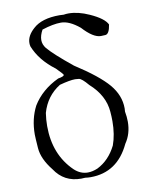

<svg xmlns="http://www.w3.org/2000/svg" viewBox="-89 -872 744 943"><g transform="rotate(-10 282.5 -400.5)"><path d="M286 5Q420 5 482 -127Q513 -172 513 -232Q513 -256 508 -283L509 -299Q509 -364 462 -419.5Q415 -475 300 -549Q210 -622 179 -659Q164 -678 164 -700Q164 -723 179 -750Q234 -768 274 -768Q315 -768 366 -726Q418 -669 456 -669Q458 -669 478 -670Q498 -671 505 -718Q490 -750 421 -781Q366 -806 318 -806Q306 -806 294 -804L273 -805Q184 -805 141 -765Q104 -732 104 -696Q104 -687 106 -679Q135 -606 210 -550Q243 -517 243 -513Q243 -505 213 -500Q128 -460 84 -388Q52 -326 52 -249Q52 -235 56 -180.5Q60 -126 108 -66Q154 4 239 4L259 3Q273 5 286 5ZM277 -20Q240 -20 210 -48Q119 -136 119 -279Q119 -311 124 -344Q147 -425 216 -468Q268 -482 294 -482Q298 -482 312.5 -480.5Q327 -479 358 -442Q431 -377 437 -294Q439 -270 439 -247Q439 -181 420 -129Q386 -61 326 -31Q300 -20 277 -20Z"/></g></svg>

Font: Xiaobo Songti 小帛宋体
Style: Regular
Weight: 400
Version: Version 1.501;March 17, 2024;FontCreator 14.0.0.2814 64-bit